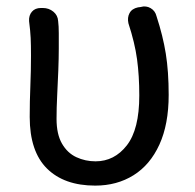

<svg xmlns="http://www.w3.org/2000/svg" viewBox="-20 -568 609 601"><path d="M278 13Q181 13 127 -40.5Q73 -94 73 -202Q73 -250 75 -298Q77 -346 77 -394Q77 -427 76 -449Q75 -471 71 -502Q70 -520 80 -531.5Q90 -543 108 -543H114Q133 -543 147 -531.5Q161 -520 162 -502Q164 -486 164 -464Q164 -442 164 -416Q164 -386 162.5 -347.5Q161 -309 159 -269.5Q157 -230 157 -196Q157 -148 174 -118.5Q191 -89 219 -76Q247 -63 279 -63Q338 -63 377 -113Q416 -163 416 -269Q416 -331 409 -382.5Q402 -434 382 -495Q378 -513 385.5 -527Q393 -541 412 -545L420 -546Q437 -551 451.5 -542.5Q466 -534 470 -517Q490 -456 499 -400Q508 -344 508 -271Q508 -179 479 -115.5Q450 -52 398 -19.5Q346 13 278 13Z"/></svg>

Font: Chiron GoRound TC
Style: Regular
Weight: 400
Designer: Ryoko NISHIZUKA 西塚涼子 (kana, bopomofo & ideographs); Paul D. Hunt (Latin, Greek & Cyrillic); Sandoll Communications 산돌커뮤니
Foundry: Adobe
Version: Version 1.000;hotconv 1.1.1;makeotfexe 2.6.0